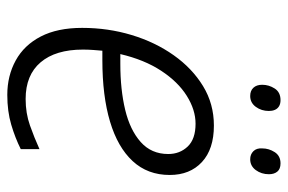

<svg xmlns="http://www.w3.org/2000/svg" viewBox="-148 -612 770 513"><g transform="rotate(90 236.5 -355.0)"><path d="M233 10Q182 10 141 -12.5Q100 -35 77 -79.5Q54 -124 54 -190Q54 -259 73 -322Q92 -385 127 -434.5Q162 -484 209.5 -513Q257 -542 315 -542Q378 -542 412.5 -510Q447 -478 447 -424Q447 -365 410 -325Q373 -285 304.5 -264.5Q236 -244 140 -244H115Q114 -233 113 -219.5Q112 -206 112 -192Q112 -119 146 -79Q180 -39 244 -39Q282 -39 314.5 -50.5Q347 -62 378 -76V-26Q348 -11 312.5 -0.5Q277 10 233 10ZM150 -292Q219 -292 273 -305Q327 -318 359 -346.5Q391 -375 391 -420Q391 -451 371 -472Q351 -493 310 -493Q273 -493 235.5 -469.5Q198 -446 168.5 -401Q139 -356 124 -292ZM405 -639Q392 -639 383.5 -647.5Q375 -656 376 -671Q376 -689 386 -704.5Q396 -720 416 -720Q431 -720 438 -711.5Q445 -703 445 -689Q445 -669 434 -654Q423 -639 405 -639ZM236 -639Q222 -639 214 -647.5Q206 -656 206 -671Q206 -689 216 -704.5Q226 -720 247 -720Q257 -720 263.5 -716Q270 -712 273 -705Q276 -698 276 -689Q276 -669 265 -654Q254 -639 236 -639Z"/></g></svg>

Font: Noto Sans Display Light
Style: Italic
Weight: 300
Italic angle: -12°
Designer: Monotype Design Team
Foundry: Monotype Imaging Inc.
Version: Version 2.003